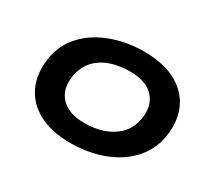

<svg xmlns="http://www.w3.org/2000/svg" viewBox="-140 -953 1314 1201"><g transform="rotate(30 517.0 -352.5)"><path d="M478 11Q329 11 233.5 -45.5Q138 -102 104 -200.5Q70 -299 102 -426Q126 -500 174.5 -554.5Q223 -609 289 -644.5Q355 -680 431.5 -698Q508 -716 589 -716Q740 -716 834.5 -660Q929 -604 963.5 -505.5Q998 -407 965 -281Q941 -206 892.5 -151Q844 -96 778.5 -60.5Q713 -25 635.5 -7Q558 11 478 11ZM490 -141Q559 -141 617.5 -160Q676 -179 718.5 -216.5Q761 -254 780 -313Q810 -427 756 -495.5Q702 -564 577 -564Q508 -564 449 -546Q390 -528 348.5 -490.5Q307 -453 287 -393Q256 -279 310.5 -210Q365 -141 490 -141Z"/></g></svg>

Font: Nunito Sans 7pt Expanded ExtraBold
Style: Italic
Weight: 800
Width: 7
Italic angle: -9°
Designer: Vernon Adams
Foundry: Vernon Adams
Version: Version 3.101;gftools[0.9.27]